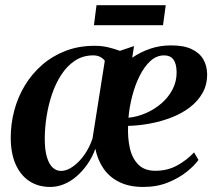

<svg xmlns="http://www.w3.org/2000/svg" viewBox="-20 -712 832 742"><path d="M498 -534 491 -489Q524 -511.5 561.2 -524Q598.5 -536.5 639.5 -536.5Q689.5 -537 720.5 -522.2Q751.5 -507.5 765.8 -482.5Q780 -457.5 780.5 -426.5Q781 -385 762.8 -352.8Q744.5 -320.5 713.2 -296.8Q682 -273 642.2 -257.8Q602.5 -242.5 559.5 -234.5Q516.5 -226.5 475 -225.5Q473 -178.5 482 -139Q491 -99.5 514.8 -75.8Q538.5 -52 580.5 -52Q627.5 -52 665 -72.8Q702.5 -93.5 730 -123L747 -94Q732.5 -73 702.5 -48.8Q672.5 -24.5 629.8 -7Q587 10.5 533.5 10.5Q479.5 10.5 441 -8.5Q402.5 -27.5 379.8 -61Q357 -94.5 348.5 -137Q336.5 -104 317.5 -77Q298.5 -50 275.5 -30.2Q252.5 -10.5 226.8 0Q201 10.5 174.5 10.5Q127 10.5 92.8 -12.5Q58.5 -35.5 40 -78Q21.5 -120.5 21.5 -180Q21.5 -233.5 35.2 -285.2Q49 -337 76.2 -382Q103.5 -427 142.8 -461.2Q182 -495.5 233 -515.2Q284 -535 345.5 -535Q374.5 -535 399 -529Q423.5 -523 443.5 -515.5ZM337.5 -176.5 385 -477Q379 -486 367 -492.2Q355 -498.5 337 -498Q298.5 -497 268.8 -477Q239 -457 217 -423.2Q195 -389.5 181 -348Q167 -306.5 160 -262Q153 -217.5 153 -176Q153 -132.5 161.2 -105Q169.5 -77.5 183.5 -64.5Q197.5 -51.5 215.5 -51.5Q233.5 -51.5 251.8 -62Q270 -72.5 286.8 -90.2Q303.5 -108 316.5 -130.2Q329.5 -152.5 337.5 -176.5ZM614.5 -498Q585 -498 561.2 -476.2Q537.5 -454.5 519.8 -419Q502 -383.5 491 -341Q480 -298.5 476.5 -257Q511 -260.5 544.2 -275Q577.5 -289.5 604.2 -312.8Q631 -336 647 -366.8Q663 -397.5 662.5 -434Q662 -466.5 650 -482.2Q638 -498 614.5 -498ZM353 -692H620.5L610 -614.5H343Z"/></svg>

Font: Merriweather 96pt SemiBold
Style: Italic
Weight: 600
Italic angle: -7.8°
Version: Version 2.101